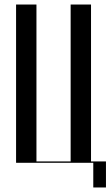

<svg xmlns="http://www.w3.org/2000/svg" viewBox="-20 -719 488 848"><path d="M51 0H392V109H448V-6H382V-699H292V-6H141V-699H51Z"/></svg>

Font: Moniqa SemBd Display
Style: Regular
Weight: 600
Designer: Rajesh Rajput
Foundry: Rajesh Rajput
Version: Version 1.000